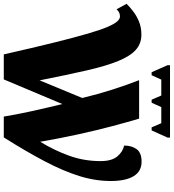

<svg xmlns="http://www.w3.org/2000/svg" viewBox="16 -945 917 1013"><g transform="rotate(90 474.5 -438.5)"><path d="M349 -780 312 -864V-877H694V-864L656 -780H640L618 -831H533L510 -780H494L472 -831H388L365 -780ZM255 0Q219 -159 192 -267.5Q165 -376 145 -444.5Q125 -513 109 -549.5Q93 -586 80 -599.5Q67 -613 55 -613Q42 -613 32.5 -607.5Q23 -602 17 -595L-12 -648Q4 -664 27 -682Q50 -700 81 -713Q112 -726 151 -726Q198 -726 231 -696.5Q264 -667 290 -603.5Q316 -540 339.5 -437.5Q363 -335 392 -189L485 -414Q465 -497 441 -572Q417 -647 391 -714H594Q611 -657 633 -574.5Q655 -492 676.5 -394Q698 -296 716 -192Q761 -266 789.5 -344.5Q818 -423 818 -511Q818 -569 793.5 -598.5Q769 -628 736 -635Q736 -675 755 -701Q774 -727 821 -727Q872 -727 897.5 -685Q923 -643 923 -565Q923 -482 896.5 -397.5Q870 -313 819 -216Q768 -119 693 0H583Q579 -26 571.5 -65Q564 -104 554.5 -147.5Q545 -191 535 -233Q525 -275 517 -309L387 0Z"/></g></svg>

Font: Noto Serif SemiCondensed Black
Style: Regular
Weight: 900
Width: 4
Designer: Monotype Design Team
Foundry: Monotype Imaging Inc.
Version: Version 2.014; ttfautohint (v1.8.4.7-5d5b)